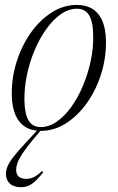

<svg xmlns="http://www.w3.org/2000/svg" viewBox="-20 -523 480 782"><path d="M293 -503Q331 -503 357 -486.5Q383 -470 396.8 -438Q410.5 -406 411.5 -358.5Q413 -289.5 392.5 -223.5Q372 -157.5 335 -105Q298 -52.5 249.5 -21.2Q201 10 146 10Q108.5 10 82.5 -6.5Q56.5 -23 42.8 -55.2Q29 -87.5 28 -134Q26.5 -203.5 47 -269.2Q67.5 -335 104.2 -387.8Q141 -440.5 189.8 -471.8Q238.5 -503 293 -503ZM146 -5.5Q179.5 -5.5 211.2 -27.5Q243 -49.5 270.5 -87.8Q298 -126 318.2 -174.5Q338.5 -223 349.8 -276.2Q361 -329.5 359.5 -381Q358.5 -436.5 342.2 -462Q326 -487.5 293 -487.5Q260 -487.5 228.2 -465.5Q196.5 -443.5 169 -405.2Q141.5 -367 121 -318.5Q100.5 -270 89.5 -216.8Q78.5 -163.5 79.5 -111.5Q81 -56.5 97.2 -31Q113.5 -5.5 146 -5.5ZM116.5 43Q87 78.5 71.5 102.2Q56 126 50.8 141.8Q45.5 157.5 46 170Q46 187.5 56.8 196.5Q67.5 205.5 87.5 205.5Q103 205.5 118 198.2Q133 191 151 173.5L156 178.5Q130 212 110.2 225.8Q90.5 239.5 66 239.5Q36 239.5 20.2 224.8Q4.5 210 4 186.5Q4 171 10.5 155Q17 139 34.2 116.5Q51.5 94 82.5 61L138.5 0.5H152.5Z"/></svg>

Font: Newsreader 60pt Light
Style: Italic
Weight: 300
Italic angle: -17°
Designer: Hugues Gentile
Foundry: Production Type
Version: Version 1.003